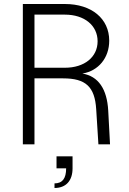

<svg xmlns="http://www.w3.org/2000/svg" viewBox="-20 -720 646 958"><path d="M94 0H152V-329H295C408 -329 453 -287 460 -175L471 0H529L520 -168C514 -277 470 -340 391 -353C471 -366 525 -431 525 -517C525 -627 437 -700 304 -700H94ZM304 -382H152V-647H304C401 -647 467 -593 467 -514C467 -435 401 -382 304 -382ZM252 195V218C309 218 342 182 342 120V60H262V120H310C310 171 291 195 252 195Z"/></svg>

Font: Uncut Sans Light
Style: Regular
Weight: 300
Designer: Kasper Nordkvist
Foundry: UNCUT.wtf
Version: Version 1.304;Glyphs 3.2 (3246)